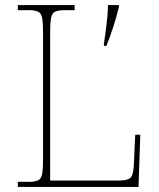

<svg xmlns="http://www.w3.org/2000/svg" viewBox="-20 -734 623 754"><path d="M50 0V-20H93Q118 -20 130 -26Q142 -32 145.5 -51Q149 -70 149 -108V-606Q149 -645 145.5 -663.5Q142 -682 130 -688Q118 -694 93 -694H50V-714H273V-694H233Q208 -694 196 -688Q184 -682 180.5 -663.5Q177 -645 177 -606V-25H446Q485 -25 495 -39Q505 -53 506 -94L511 -205H531L524 0ZM388 -562Q394 -600 399 -643Q404 -686 404 -714H447V-707Q440 -676 426 -632Q412 -588 398 -554H388Z"/></svg>

Font: Noto Serif Tamil Thin
Style: Regular
Weight: 100
Designer: Indian Type Foundry, Tom Grace, and the Monotype Design Team
Foundry: Monotype Imaging Inc.
Version: Version 2.004; ttfautohint (v1.8.4.7-5d5b)